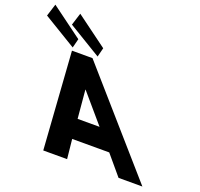

<svg xmlns="http://www.w3.org/2000/svg" viewBox="-466 -1327 1594 1529"><g transform="rotate(20 331.5 -562.0)"><path d="M13.3 -928 -6.3 -851 -285.2 -1020 -252.4 -1124ZM224.3 -928 204.7 -851 -74.2 -1020 -41.4 -1124ZM411 -330H225L203.5 -570H205.5ZM171 -825H-3L54 0H256L239 -165H553L692 0H894Z"/></g></svg>

Font: Hussar
Style: BdOpOblFive
Weight: 700
Foundry: Cannot Into Space Fonts
Version: Version 2.00